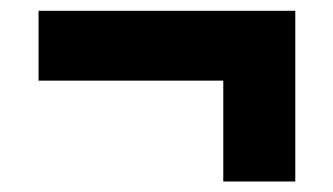

<svg xmlns="http://www.w3.org/2000/svg" viewBox="-20 -481 618 356"><path d="M394 -144.5V-331.5H51.5V-461H527.5V-144.5Z"/></svg>

Font: Commissioner
Style: Bold
Weight: 700
Designer: Kostas Bartsokas
Foundry: Kostas Bartsokas
Version: Version 1.000; ttfautohint (v1.8.3)